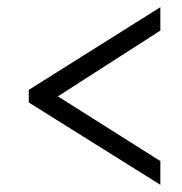

<svg xmlns="http://www.w3.org/2000/svg" viewBox="-20 -625 505 534"><path d="M426 -111V-177L141 -357L426 -540V-605L60 -375V-340Z"/></svg>

Font: Noto Serif Tamil Condensed
Style: Italic
Weight: 400
Width: 3
Italic angle: -12°
Designer: Indian Type Foundry, Tom Grace, and the Monotype Design Team
Foundry: Monotype Imaging Inc.
Version: Version 2.003